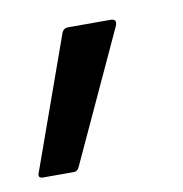

<svg xmlns="http://www.w3.org/2000/svg" viewBox="-71 -151 310 325"><g transform="rotate(-10 84.5 11.5)"><path d="M-21 133Q-31 133 -26 122L54 -102Q57 -110 65 -110H138Q150 -110 145 -98L42 125Q39 133 32 133Z"/></g></svg>

Font: Sofia Sans Condensed Medium
Style: Italic
Weight: 500
Italic angle: -9°
Designer: Botio Nikoltchev, Ani Petrova
Foundry: lettersoup
Version: Version 4.101; ttfautohint (v1.8.4.7-5d5b)